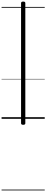

<svg xmlns="http://www.w3.org/2000/svg" viewBox="-20 -1506 587 2434"><path d="M274 76Q247 76 247 57V-1467Q247 -1486 274 -1486Q301 -1486 301 -1467V57Q301 76 274 76ZM0 898H547V908H0ZM0 -20H547V0H0ZM0 -505H547V-500H0ZM0 -1418H547V-1408H0Z"/></svg>

Font: Playwrite FR Trad Guides
Style: Regular
Weight: 400
Designer: Veronika Burian, José Scaglione
Foundry: TypeTogether
Version: Version 1.003